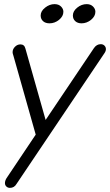

<svg xmlns="http://www.w3.org/2000/svg" viewBox="-20 -709 533 930"><path d="M220 -596Q200 -596 188.5 -606.5Q177 -617 177 -634Q177 -655 198.5 -672Q220 -689 244 -689Q264 -689 275.5 -677.5Q287 -666 287 -652Q287 -630 266 -613Q245 -596 220 -596ZM375 -596Q356 -596 344.5 -606.5Q333 -617 333 -634Q333 -655 354 -672Q375 -689 400 -689Q419 -689 430.5 -677.5Q442 -666 442 -652Q442 -630 421 -613Q400 -596 375 -596ZM28 201Q18 201 11 194.5Q4 188 4 178Q4 167 11 155L153 -57L45 -439Q41 -450 41 -456Q41 -471 52.5 -482.5Q64 -494 79 -494Q98 -494 103 -474L201 -128L435 -476Q448 -495 468 -495Q479 -495 486 -488Q493 -481 493 -471Q493 -461 485 -450L60 182Q49 201 28 201Z"/></svg>

Font: Comic Neue
Style: Italic
Weight: 400
Italic angle: -12°
Designer: Craig Rozynski
Foundry: Craig Rozynski
Version: Version 2.003